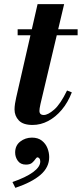

<svg xmlns="http://www.w3.org/2000/svg" viewBox="-20 -591 394 925"><path d="M137 11Q91 11 70.5 -11Q50 -33 50 -64Q50 -76 52.5 -92.5Q55 -109 58 -121L161 -571H289L175 -90Q172 -77 171 -69Q170 -61 170 -57Q170 -37 191 -37Q211 -37 241 -63Q271 -89 303 -155L326 -146Q307 -97 277.5 -62Q248 -27 212 -8Q176 11 137 11ZM65 -421V-450H354V-421ZM54 314 40 286Q104 264 139 238.5Q174 213 174 187Q174 177 169.5 172Q165 167 161 167Q156 167 150.5 175.5Q145 184 135 193Q125 202 105 202Q79 202 66 184Q53 166 53 144Q53 110 77.5 91Q102 72 134 72Q163 72 181.5 86.5Q200 101 208.5 122.5Q217 144 217 166Q217 215 175.5 251Q134 287 54 314Z"/></svg>

Font: Libre Bodoni SemiBold
Style: Italic
Weight: 600
Italic angle: -13°
Version: Version 2.003